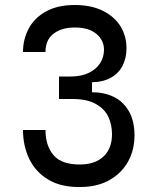

<svg xmlns="http://www.w3.org/2000/svg" viewBox="-20 -736 640 768"><path d="M303 -78Q362 -79 395 -111Q428 -143 428 -199Q428 -237 413.5 -268.5Q399 -300 363.5 -320Q328 -340 270 -340H216V-430H264Q304 -430 334 -444Q364 -458 380 -482.5Q396 -507 396 -537Q396 -575 365.5 -600.5Q335 -626 279 -626Q227 -626 194.5 -601.5Q162 -577 162 -528H72Q72 -579 95 -622Q118 -665 164.5 -690.5Q211 -716 279 -716Q346 -716 393 -692Q440 -668 463 -629Q486 -590 486 -543Q486 -505 471 -474.5Q456 -444 425 -426Q394 -408 348 -407V-367Q397 -367 435 -348.5Q473 -330 495.5 -291Q518 -252 518 -194Q518 -138 493.5 -92Q469 -46 421 -17.5Q373 11 305 12Q226 14 174 -17Q122 -48 97 -100.5Q72 -153 72 -216H162Q162 -153 194.5 -115Q227 -77 303 -78Z"/></svg>

Font: Fliege Mono Thin
Style: Regular
Weight: 100
Version: Version 0.020;Glyphs 3.3 (3306)